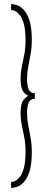

<svg xmlns="http://www.w3.org/2000/svg" viewBox="-20 -771 245 951"><path d="M35 160V131Q41 131 52.8 126.2Q64.5 121.5 77 106.8Q89.5 92 98 62Q106.5 32 106.5 -19Q106.5 -57 100.5 -89Q94.5 -121 88.2 -150.5Q82 -180 82 -211Q82 -256 94.8 -273.5Q107.5 -291 121.5 -296.5Q107.5 -300.5 94.8 -318Q82 -335.5 82 -381Q82 -412 88.2 -441.2Q94.5 -470.5 100.5 -502.2Q106.5 -534 106.5 -572Q106.5 -623 98 -653Q89.5 -683 77 -697.8Q64.5 -712.5 52.8 -717.2Q41 -722 35 -722V-751Q46 -751 63 -745.8Q80 -740.5 97 -723Q114 -705.5 125.8 -670Q137.5 -634.5 137.5 -574Q137.5 -535 131.5 -502.5Q125.5 -470 119.8 -440.8Q114 -411.5 114 -381Q114 -347.5 122 -328.5Q130 -309.5 152.5 -309.5V-281.5Q130 -281.5 122 -262.5Q114 -243.5 114 -211Q114 -180.5 119.8 -151Q125.5 -121.5 131.5 -89Q137.5 -56.5 137.5 -17Q137.5 43.5 125.8 79.2Q114 115 97 132.2Q80 149.5 63 154.8Q46 160 35 160Z"/></svg>

Font: Imbue 24pt Light
Style: Regular
Weight: 300
Designer: Tyler Finck
Foundry: Etcetera Type Company
Version: Version 1.102